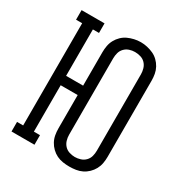

<svg xmlns="http://www.w3.org/2000/svg" viewBox="-175 -872 951 1007"><g transform="rotate(30 300.0 -368.5)"><path d="M388 8Q368 8 348.5 5Q329 2 311.5 -6.5Q294 -15 279.5 -29Q265 -43 255.5 -60.5Q246 -78 242.5 -97.5Q239 -117 239 -137V-339H136V-58H173V0H34V-58H71V-677H34V-735H173V-677H136V-396H239V-599Q239 -618 242.5 -637.5Q246 -657 255.5 -674.5Q265 -692 279.5 -706Q294 -720 311.5 -728Q329 -736 348.5 -740.5Q368 -745 388 -745Q408 -745 427.5 -740.5Q447 -736 464.5 -728Q482 -720 496.5 -706Q511 -692 520.5 -674.5Q530 -657 533.5 -637.5Q537 -618 537 -599V-137Q537 -117 533.5 -97.5Q530 -78 520.5 -60.5Q511 -43 496.5 -29Q482 -15 464.5 -6.5Q447 2 427.5 5Q408 8 388 8ZM388 -50Q405 -50 422 -55.5Q439 -61 451 -73.5Q463 -86 467.5 -102.5Q472 -119 472 -137V-599Q472 -616 467 -633Q462 -650 450 -662.5Q438 -675 421 -680Q404 -685 387 -685Q370 -685 353.5 -679.5Q337 -674 325 -661.5Q313 -649 308.5 -632.5Q304 -616 304 -599V-137Q304 -119 309 -102.5Q314 -86 325.5 -73.5Q337 -61 354 -55.5Q371 -50 388 -50Z"/></g></svg>

Font: Iosevka Curly Slab LtEx
Style: Regular
Weight: 300
Width: 7
Monospace: yes
Designer: Belleve Invis
Foundry: Belleve Invis
Version: Version 11.1.0; ttfautohint (v1.8.3)